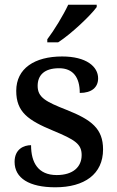

<svg xmlns="http://www.w3.org/2000/svg" viewBox="-20 -786 499 816"><path d="M181 -619V-606H227C283 -642 366 -721 391 -756V-766H270C249 -721 210 -657 181 -619ZM215 10C339 10 418 -46 418 -151C418 -239 369 -277 263 -319C174 -354 140 -372 140 -421C140 -466 168 -496 231 -496C290 -496 319 -458 319 -391C370 -391 397 -415 397 -453C397 -503 347 -546 244 -546C127 -546 49 -495 49 -400C49 -310 99 -275 205 -231C299 -192 327 -174 327 -127C327 -77 291 -42 221 -42C142 -42 112 -95 112 -169C82 -169 42 -153 42 -98C42 -29 104 10 215 10Z"/></svg>

Font: Noto Serif Telugu Medium
Style: Regular
Weight: 500
Designer: Jelle Bosma - Monotype Design Team
Foundry: Monotype Imaging Inc.
Version: Version 2.005